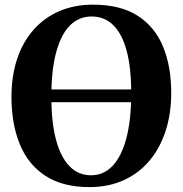

<svg xmlns="http://www.w3.org/2000/svg" viewBox="-20 -772 765 804"><path d="M357 11.5Q243 12 170 -35.8Q97 -83.5 62.5 -169Q28 -254.5 28 -366.5Q28 -453.5 51.5 -524.5Q75 -595.5 119.8 -646.5Q164.5 -697.5 227.8 -725Q291 -752.5 370 -752.5Q483.5 -752.5 555.8 -706.5Q628 -660.5 662.5 -577.5Q697 -494.5 697 -383Q697 -296 673.5 -223.8Q650 -151.5 605.8 -99Q561.5 -46.5 498.8 -17.8Q436 11 357 11.5ZM361.5 -38Q413.5 -38 451 -77Q488.5 -116 509 -192.8Q529.5 -269.5 529.5 -382.5Q529.5 -487.5 510.5 -558.8Q491.5 -630 454.5 -666.5Q417.5 -703 363.5 -703Q311 -703 273.5 -666Q236 -629 215.5 -554.2Q195 -479.5 195 -366.5Q195 -261.5 214.2 -188.2Q233.5 -115 270.5 -76.5Q307.5 -38 361.5 -38ZM658 -397.5V-344H67.5V-397.5Z"/></svg>

Font: Merriweather 60pt
Style: Bold
Weight: 700
Version: Version 2.100